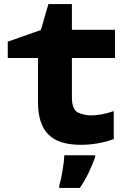

<svg xmlns="http://www.w3.org/2000/svg" viewBox="-20 -699 640 940"><path d="M375 10Q459 10 537 -18V-155Q501 -143 474.5 -138.5Q448 -134 425 -134Q394 -134 363 -147.5Q332 -161 332 -225V-415H543V-553H332V-679H217L180 -552L18 -495V-415H166V-198Q166 -93 216 -41.5Q266 10 375 10ZM270 221H371Q396 184 414 146.5Q432 109 446 70V61H295Q294 91 286 137.5Q278 184 270 211Z"/></svg>

Font: Noto Sans Mono Extra
Style: Regular
Weight: 800
Designer: Monotype Design Team
Foundry: Monotype Imaging Inc.
Version: Version 1.900